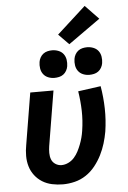

<svg xmlns="http://www.w3.org/2000/svg" viewBox="-64 -1041 728 1095"><g transform="rotate(-5 300.0 -493.5)"><path d="M251 8Q220 8 189.5 1.5Q159 -5 134 -20.5Q109 -36 91 -59.5Q73 -83 64.5 -111.5Q56 -140 56 -171.5Q56 -203 62 -234L111 -530H244L192 -216Q189 -197 189 -177Q189 -157 195.5 -140Q202 -123 218 -112.5Q234 -102 253 -102Q273 -102 292.5 -111.5Q312 -121 326 -137Q340 -153 349.5 -171.5Q359 -190 366.5 -209.5Q374 -229 379 -248Q384 -267 387 -287Q396 -345 394.5 -401Q393 -457 384 -513L514 -531Q525 -467 526.5 -402Q528 -337 518 -271Q512 -237 502 -204Q492 -171 476 -139Q460 -107 437 -78Q414 -49 384 -29Q354 -9 319.5 -0.5Q285 8 251 8ZM456 -601Q437 -601 420 -608Q403 -615 392.5 -629Q382 -643 379 -661.5Q376 -680 379 -699Q381 -712 388 -724.5Q395 -737 406 -745Q417 -753 430 -756Q443 -759 456 -759Q475 -759 492.5 -752Q510 -745 520.5 -731Q531 -717 534 -698.5Q537 -680 534 -661Q532 -648 525 -635.5Q518 -623 507 -615Q496 -607 482.5 -604Q469 -601 456 -601ZM256 -601Q237 -601 220 -608Q203 -615 192.5 -629Q182 -643 179 -661.5Q176 -680 179 -699Q181 -712 188 -724.5Q195 -737 206 -745Q217 -753 230 -756Q243 -759 256 -759Q275 -759 292.5 -752Q310 -745 320.5 -731Q331 -717 334 -698.5Q337 -680 334 -661Q332 -648 325 -635.5Q318 -623 307 -615Q296 -607 282.5 -604Q269 -601 256 -601ZM357 -785 298 -845 463 -995 540 -915Z"/></g></svg>

Font: Iosevka Curly XBdExObl
Style: Regular
Weight: 800
Width: 7
Italic angle: -9°
Monospace: yes
Designer: Belleve Invis
Foundry: Belleve Invis
Version: Version 11.1.0; ttfautohint (v1.8.3)